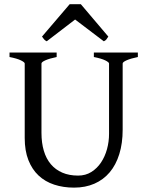

<svg xmlns="http://www.w3.org/2000/svg" viewBox="-20 -860 694 895"><path d="M622.6 -594.2Q589.4 -587.4 570.6 -579.1Q551.8 -570.8 551.8 -564V-255.9Q551.8 -191.9 536.1 -141.6Q520.5 -91.3 491.2 -56.6Q461.9 -22 419.9 -3.7Q377.9 14.6 325.2 14.6Q274.9 14.6 232.7 0.7Q190.4 -13.2 159.9 -41.7Q129.4 -70.3 112.3 -113.8Q95.2 -157.2 95.2 -216.8V-564Q95.2 -569.8 77.4 -578.6Q59.6 -587.4 24.4 -594.2V-615.2H244.1V-594.2Q210.9 -587.4 192.1 -579.1Q173.3 -570.8 173.3 -564V-241.2Q173.3 -194.3 184.3 -157.2Q195.3 -120.1 217 -94.5Q238.8 -68.8 270.5 -55.2Q302.2 -41.5 344.2 -41.5Q378.9 -41.5 405.8 -58.3Q432.6 -75.2 450.9 -102.5Q469.2 -129.9 478.8 -164.8Q488.3 -199.7 488.3 -235.8V-564Q488.3 -569.8 470.5 -578.6Q452.6 -587.4 417.5 -594.2V-615.2H622.6ZM484.9 -689.5Q479 -680.2 475.6 -675.8Q472.2 -671.4 463.9 -667.5L330.1 -769L197.8 -667.5Q193.8 -669.4 191.2 -671.4Q188.5 -673.3 186.3 -675.8Q184.1 -678.2 181.6 -681.6Q179.2 -685.1 175.8 -689.5L304.7 -840.3H356.9Z"/></svg>

Font: Gentium Plus Afr
Style: Regular
Weight: 400
Designer: J. Victor Gaultney, Annie Olsen, Iska Routamaa, Becca Hirsbrunner
Foundry: SIL International
Version: Version 5.000